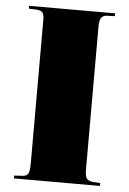

<svg xmlns="http://www.w3.org/2000/svg" viewBox="-53 -769 543 809"><g transform="rotate(5 219.0 -365.0)"><path d="M37 0V-12L71 -14Q90 -15 96 -26Q102 -37 102 -70V-673Q102 -698 95.5 -707Q89 -716 66 -717L37 -718V-730H401V-718L368 -717Q350 -716 343 -705Q336 -694 336 -667V-66Q336 -35 343.5 -25.5Q351 -16 370 -14L401 -12V0Z"/></g></svg>

Font: Literata 72pt Black
Style: Regular
Weight: 900
Designer: Latin by Veronika Burian and Jose Scaglione. Greek by Irene Vlachou. Cyrillic by Vera Evstafieva.
Foundry: TypeTogether
Version: Version 3.002